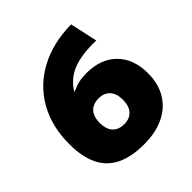

<svg xmlns="http://www.w3.org/2000/svg" viewBox="-196 -890 1052 1052"><g transform="rotate(-45 330.0 -364.0)"><path d="M330 10Q232 10 167.5 -21.5Q103 -53 71.5 -117.5Q40 -182 40 -280Q40 -418 98 -520Q156 -622 262 -679Q368 -736 511 -738L546 -578Q435 -581 368 -554.5Q301 -528 263 -466L265 -464Q295 -478 322 -484Q349 -490 380 -490Q492 -490 556 -426Q620 -362 620 -250Q620 -170 585 -111.5Q550 -53 485 -21.5Q420 10 330 10ZM330 -145Q373 -145 396.5 -171Q420 -197 420 -245Q420 -293 396.5 -319Q373 -345 330 -345Q302 -345 281.5 -333.5Q261 -322 250.5 -299.5Q240 -277 240 -245Q240 -213 250.5 -190.5Q261 -168 281.5 -156.5Q302 -145 330 -145Z"/></g></svg>

Font: M PLUS 1 Black
Style: Regular
Weight: 900
Designer: Coji Morishita
Foundry: UNDERFOREST DESIGN
Version: Version 1.001